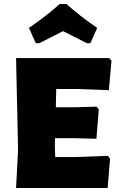

<svg xmlns="http://www.w3.org/2000/svg" viewBox="-20 -936 581 956"><path d="M516 0 528 -146 517 -160 351 -154H255L253 -210L254 -248H344L460 -245L472 -391L461 -405L357 -402H258L260 -493H363L522 -487L535 -633L524 -647H60L70 -190L60 0ZM158 -721H176L294 -781L412 -721H430L464 -797C404 -838 353 -878 311 -916H277C235 -878 184 -838 124 -797Z"/></svg>

Font: Luna Sans Black
Style: Regular
Weight: 900
Designer: Juan Pablo del Peral
Foundry: Huerta Tipografica
Version: Version 2.001; ttfautohint (v1.5)